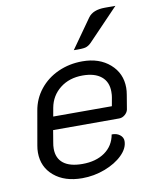

<svg xmlns="http://www.w3.org/2000/svg" viewBox="-83 -792 688 864"><g transform="rotate(-10 260.5 -360.0)"><path d="M46 -139Q46 -155 49 -171L76 -325Q85 -379 118.5 -421Q152 -463 203 -486Q254 -509 314 -509Q391 -509 439.5 -466.5Q488 -424 488 -358Q488 -343 485 -326L474 -260Q471 -247 459 -237Q447 -227 433 -227H131L122 -173Q119 -158 119 -144Q119 -100 148.5 -77Q178 -54 235 -54Q297 -54 337.5 -82.5Q378 -111 387 -162Q409 -163 424 -151.5Q439 -140 439 -123Q439 -90 408 -59.5Q377 -29 327 -10Q277 9 223 9Q143 9 94.5 -32Q46 -73 46 -139ZM410 -287 417 -326Q419 -335 419 -352Q419 -397 389 -421.5Q359 -446 304 -446Q243 -446 201 -413Q159 -380 149 -326L142 -287ZM379 -698Q401 -729 456 -729H504L365 -584Q352 -571 338 -567.5Q324 -564 285 -565Z"/></g></svg>

Font: K2D Light
Style: Italic
Weight: 300
Italic angle: -10°
Designer: Katatrad Aksorn Co.,Ltd.
Foundry: Cadson Demak Co.,Ltd.
Version: Version 1.000; ttfautohint (v1.6)